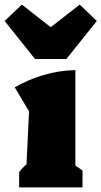

<svg xmlns="http://www.w3.org/2000/svg" viewBox="-60 -813 440 833"><path d="M23 0V-66Q37 -85 55 -100L66 -330L4 -434Q63 -468 128.5 -487.5Q194 -507 267 -509V-95L298 -73V0ZM92 -557 -40 -722 35 -793 160 -695 286 -793 360 -722 228 -557Z"/></svg>

Font: Piazzolla Black
Style: Regular
Weight: 900
Designer: Juan Pablo del Peral
Foundry: Huerta Tipografica
Version: Version 1.330